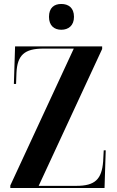

<svg xmlns="http://www.w3.org/2000/svg" viewBox="-20 -948 589 968"><path d="M289 -798C325 -798 353 -819 353 -863C353 -909 325 -928 289 -928C253 -928 227 -909 227 -863C227 -819 253 -798 289 -798ZM32 0H507L513 -190H503L500 -134C493 -44 459 -11 365 -11H175L495 -701V-714H56L50 -525H61L63 -580C67 -670 103 -703 199 -703H352L32 -13Z"/></svg>

Font: Noto Serif Display ExtraCondensed
Style: Bold
Weight: 700
Width: 2
Designer: Monotype Design Team
Foundry: Monotype Imaging Inc.
Version: Version 2.009